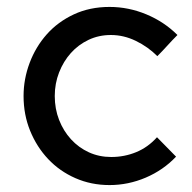

<svg xmlns="http://www.w3.org/2000/svg" viewBox="-20 -525 555 554"><path d="M301 -72Q339 -72 373 -86Q407 -100 433 -129Q447 -115 460.5 -101Q474 -87 488 -73Q451 -34 400.5 -12.5Q350 9 296 9Q243 9 197.5 -11Q152 -31 119 -66Q86 -101 67 -147.5Q48 -194 48 -248Q48 -297 65.5 -343.5Q83 -390 115 -426Q147 -462 193 -483.5Q239 -505 296 -505Q351 -505 402.5 -483.5Q454 -462 492 -424Q477 -409 463 -393.5Q449 -378 434 -363Q407 -390 372 -407Q337 -424 300 -424Q265 -424 235.5 -410Q206 -396 184.5 -372Q163 -348 150.5 -316Q138 -284 138 -248Q138 -211 150.5 -179Q163 -147 185 -123Q207 -99 236.5 -85.5Q266 -72 301 -72Z"/></svg>

Font: Rosa Sans
Style: Regular
Weight: 400
Designer: Pentagram / MCKL
Foundry: Pentagram / MCKL
Version: Version 1.005;September 16, 2019;FontCreator 11.5.0.2425 64-